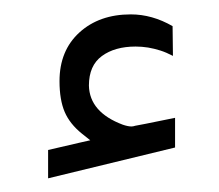

<svg xmlns="http://www.w3.org/2000/svg" viewBox="-20 -1156 309 271"><path d="M95.7 -967.3Q78.6 -981 71.3 -998Q64 -1015.1 64 -1041.5Q64 -1084.5 92 -1110.1Q120.1 -1135.7 164.6 -1135.7Q194.8 -1135.7 223.6 -1119.1L224.1 -1077.1Q214.8 -1082 206.3 -1084.7Q197.8 -1087.4 189 -1088.9Q180.2 -1090.3 171.4 -1090.3Q142.1 -1090.3 123.8 -1076.9Q105.5 -1063.5 105.5 -1035.2Q106.4 -997.6 153.3 -980Q160.6 -977.5 165.5 -977.5Q168 -977.5 170.9 -978.5Q172.4 -978.5 227.1 -989.7V-947.8L47.9 -904.3V-944.3L92.3 -954.6L107.4 -958Z"/></svg>

Font: Shabnam Thin FD
Style: Thin-FD
Weight: 100
Foundry: DejaVu fonts team - Redesigned by Saber Rastikerdar - Based on Vazir font
Version: Version 5.0.0